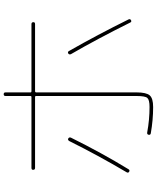

<svg xmlns="http://www.w3.org/2000/svg" viewBox="75 -905 850 1040"><g transform="rotate(-90 500.0 -385.0)"><path d="M110.4 -620.1Q100.6 -620.1 100.1 -629.9Q99.6 -639.6 110.4 -639.6H495.1Q500 -639.6 500 -644.5V-780.3Q500 -790 509.8 -790Q519.5 -790 519.5 -780.3V-644.5Q519.5 -639.6 525.4 -639.6H889.6Q899.4 -639.6 899.9 -629.9Q900.4 -620.1 889.6 -620.1H525.4Q520.5 -620.1 519.5 -615.2V-70.3Q519.5 -17.6 503.4 1Q487.3 19.5 440.4 19.5Q370.1 19.5 297.9 6.8Q288.1 4.9 290 -4.9Q292 -14.6 302.7 -12.7Q371.1 0 440.4 0Q478.5 0 489.3 -11.7Q500 -23.4 500 -70.3V-615.2Q500 -620.1 495.1 -620.1ZM89.8 -110.4Q82 -115.2 86.9 -124Q178.7 -279.3 255.9 -434.6Q261.7 -444.3 269.5 -440.4Q278.3 -435.5 274.4 -425.8Q192.4 -259.8 103.5 -114.3Q98.6 -105.5 89.8 -110.4ZM730.5 -440.4Q739.3 -445.3 744.1 -435.5Q831.1 -283.2 915 -113.3Q918.9 -104.5 910.2 -100.1Q901.4 -95.7 897.5 -105.5Q808.6 -284.2 726.6 -425.8Q722.7 -435.5 730.5 -440.4Z"/></g></svg>

Font: Rounded Mgen+ 1m thin
Style: Regular
Weight: 100
Designer: [Source Han Sans]
Ryoko NISHIZUKA  (kana & ideographs); Paul D. Hunt (Latin, Greek & Cyrillic); Wenlong ZHANG  (bopomofo
Version: Version 1.059.20150602